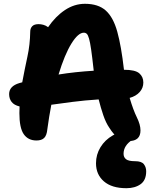

<svg xmlns="http://www.w3.org/2000/svg" viewBox="-20 -731 807 1010"><path d="M658 11Q626 11 602.5 -5Q579 -21 555 -59Q537 -85 523.5 -124.5Q510 -164 499 -208Q423 -203 361.5 -195Q300 -187 250 -180Q238 -118 229 -51Q226 -19 212.5 -5.5Q199 8 172 8Q128 8 105 -25Q82 -58 82 -136Q82 -153 83 -171Q54 -178 41 -195Q28 -212 28 -236Q28 -278 82 -294Q90 -296 97 -298Q110 -368 124 -432Q138 -496 139 -564Q139 -582 149.5 -593Q160 -604 183 -604Q195 -604 208 -600.5Q221 -597 233 -588Q272 -645 321.5 -678Q371 -711 427 -711Q497 -711 536.5 -675.5Q576 -640 597 -564Q618 -488 632 -365V-364Q691 -364 712.5 -345.5Q734 -327 734 -297Q734 -268 714.5 -246.5Q695 -225 662 -216Q681 -152 700 -113.5Q719 -75 719 -45Q719 11 658 11ZM421 -559Q391 -559 355.5 -501.5Q320 -444 288 -339Q331 -346 377.5 -351Q424 -356 473 -359Q473 -363 472 -368Q465 -432 459.5 -470Q454 -508 448.5 -527.5Q443 -547 436.5 -553Q430 -559 421 -559ZM645 259Q568 259 526.5 223Q485 187 485 128Q485 82 508.5 43.5Q532 5 573 -18.5Q614 -42 664 -42Q677 -42 686.5 -37Q696 -32 696 -20Q696 -14 692.5 -8.5Q689 -3 677 4Q630 34 630 78Q630 96 643 106.5Q656 117 691 117Q725 117 737 133Q749 149 749 170Q749 217 719.5 238Q690 259 645 259Z"/></svg>

Font: Shantell Sans Normal
Style: Bold
Weight: 700
Designer: Stephen Nixon, Anya Danilova, Shantell Martin
Foundry: Arrow Type
Version: Version 1.009;[a7da0bfa3]